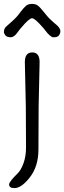

<svg xmlns="http://www.w3.org/2000/svg" viewBox="-54 -780 331 989"><path d="M150 -460 145 -230 144 -10Q144 76 100.5 132.5Q57 189 20 189Q-7 189 -7 170Q-7 156 36 114Q54 97 67 61Q80 25 80 -20L79 -230L74 -460Q74 -510 112 -510Q150 -510 150 -460ZM167 -638Q126 -686 111 -686Q96 -686 56 -638Q53 -636 35.5 -612Q18 -588 1.5 -588Q-15 -588 -25 -596Q-34 -608 -34 -615Q-34 -634 -20 -645Q-18 -647 8.5 -670.5Q35 -694 52 -719Q70 -742 81 -751Q93 -760 111 -760Q129 -760 140.5 -751.5Q152 -743 171.5 -718.5Q191 -694 201 -684Q211 -674 225 -662Q249 -643 253 -633Q257 -627 257 -620Q257 -613 254 -605Q247 -588 226 -588Q224 -588 219 -588Q214 -588 203 -597Q192 -606 180.5 -621.5Q169 -637 167 -638Z"/></svg>

Font: Delius Swash Caps
Style: Regular
Weight: 400
Designer: Natalia Raices
Foundry: Natalia Raices
Version: Version 1.002